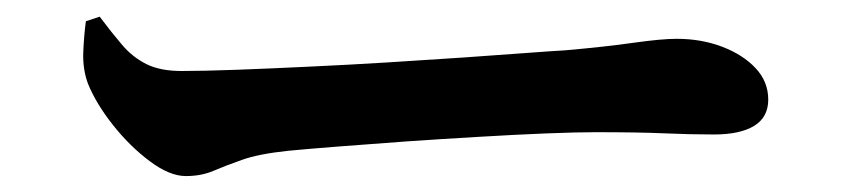

<svg xmlns="http://www.w3.org/2000/svg" viewBox="-20 -481 1040 235"><path d="M102 -460.6Q116.8 -440.9 129.6 -425.9Q142.4 -410.9 159.3 -402.5Q176.2 -394.1 202.2 -394.1Q229 -394.1 269.7 -395.6Q310.3 -397.1 357.9 -399.4Q405.5 -401.6 454.2 -404.6Q502.9 -407.6 546.8 -410.6Q590.6 -413.6 623.5 -416.1Q656.5 -418.6 671.6 -419.4Q721.6 -423.8 755.7 -428.7Q789.9 -433.5 808.2 -433.5Q838.5 -433.5 863.9 -423.8Q889.3 -414.1 904.8 -397.6Q920.3 -381.1 920.3 -359.1Q920.3 -337.5 903 -326.9Q885.7 -316.4 853.9 -316.4Q824.6 -316.4 793.1 -317.8Q761.7 -319.2 708.5 -319.2Q685.7 -319.2 648.3 -317.7Q610.9 -316.2 565.7 -313.5Q520.6 -310.9 476 -307.8Q431.5 -304.6 393.3 -301.6Q355.1 -298.6 332.4 -296.4Q296.4 -292.6 276.1 -285.3Q255.7 -278.1 241 -271.8Q226.2 -265.5 207.4 -265.5Q187.6 -265.5 163.3 -283.7Q138.9 -301.9 118.1 -328.2Q97.3 -354.6 87.6 -378.8Q81.2 -396.2 81.9 -416.6Q82.7 -436.9 85.1 -455Z"/></svg>

Font: Noto Serif TC
Style: Regular
Weight: 200
Designer: Ryoko NISHIZUKA 西塚涼子 (kana & ideographs); Frank Grießhammer (Latin, Greek & Cyrillic); Wenlong ZHANG 张文龙 (bopomofo); San
Foundry: Adobe
Version: Version 2.001;hotconv 1.1.0;makeotfexe 2.6.0